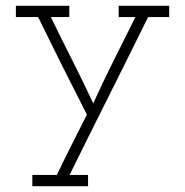

<svg xmlns="http://www.w3.org/2000/svg" viewBox="-20 -395 641 665"><path d="M285 250V211H221Q289 73 357 -62.5Q425 -198 493 -336H566V-375H391V-336H449Q411 -260 373.5 -185Q336 -110 303 -37Q268 -112 230.5 -186Q193 -260 156 -336H220V-375H35V-336H112Q154 -250 196 -166Q238 -82 281 2Q255 54 228.5 106Q202 158 177 211H92V250Z"/></svg>

Font: Josefin Slab Thin
Style: Regular
Weight: 400
Version: Version 2.000